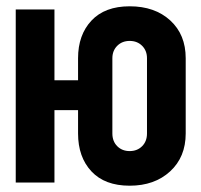

<svg xmlns="http://www.w3.org/2000/svg" viewBox="-20 -580 640 610"><path d="M392 10Q313 10 270.5 -35.5Q228 -81 228 -156V-230H153V0H30V-550H153V-325H228V-395Q228 -469 270.5 -514.5Q313 -560 392 -560Q472 -560 521 -515Q570 -470 570 -395V-156Q570 -81 520.5 -35.5Q471 10 392 10ZM392 -100Q416 -100 431.5 -115.5Q447 -131 447 -156V-395Q447 -419 431.5 -434.5Q416 -450 392 -450Q368 -450 352.5 -434.5Q337 -419 337 -395V-156Q337 -131 352.5 -115.5Q368 -100 392 -100Z"/></svg>

Font: NKDuy Mono ExtraBold
Style: Regular
Weight: 800
Monospace: yes
Designer: NKDuy
Foundry: NKDuy
Version: Version 2.251; ttfautohint (v1.8.4.7-5d5b)